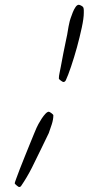

<svg xmlns="http://www.w3.org/2000/svg" viewBox="-20 -750 361 782"><path d="M321.3 -697.3Q321.3 -675.8 313 -637.2Q304.7 -598.6 293.5 -557.6Q282.2 -516.6 269.5 -479Q256.8 -441.4 248 -422.9Q244.1 -416 238.3 -416Q235.4 -416 227.5 -421.9Q219.7 -427.7 219.7 -429.7Q219.7 -440.4 222.7 -453.6Q225.6 -466.8 227.5 -477.5Q232.4 -505.9 238.3 -534.7Q244.1 -563.5 250 -591.8Q253.9 -608.4 256.3 -625Q258.8 -641.6 262.7 -658.2Q263.7 -664.1 267.6 -675.8Q271.5 -687.5 276.4 -699.7Q281.2 -711.9 287.6 -721.2Q293.9 -730.5 300.8 -730.5Q304.7 -730.5 311.5 -726.6Q318.4 -722.7 319.3 -719.7Q321.3 -714.8 321.3 -708.5Q321.3 -702.1 321.3 -697.3ZM197.3 -280.3Q197.3 -263.7 190.9 -243.7Q184.6 -223.6 178.7 -208Q170.9 -191.4 163.1 -175.8Q155.3 -160.2 147.5 -143.6Q129.9 -106.4 109.9 -66.9Q89.8 -27.3 66.4 6.8Q63.5 11.7 57.6 11.7Q55.7 11.7 47.9 5.4Q40 -1 40 -3.9Q40 -5.9 45.9 -22Q51.8 -38.1 60.5 -61Q69.3 -84 80.1 -110.4Q90.8 -136.7 100.6 -161.1Q110.4 -185.5 118.2 -204.1Q126 -222.7 128.9 -229.5Q130.9 -234.4 136.7 -245.1Q142.6 -255.9 149.9 -267.1Q157.2 -278.3 165 -286.6Q172.9 -294.9 178.7 -294.9Q181.6 -294.9 189.5 -289.1Q197.3 -283.2 197.3 -280.3Z"/></svg>

Font: Calligraffitti
Style: Regular
Weight: 400
Designer: Dathan Boardman
Foundry: Open Window
Version: Version 1.002